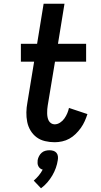

<svg xmlns="http://www.w3.org/2000/svg" viewBox="-20 -755 540 1030"><path d="M273 8Q247 8 221.5 2Q196 -4 176.5 -18.5Q157 -33 144 -54.5Q131 -76 126 -101Q121 -126 121.5 -152.5Q122 -179 127 -205L163 -424H92V-520H179L214 -735H326L291 -520H442V-424H275L236 -189Q234 -179 233.5 -168.5Q233 -158 233 -147.5Q233 -137 235 -126.5Q237 -116 241.5 -107.5Q246 -99 254.5 -93.5Q263 -88 273 -88Q288 -88 302 -97Q316 -106 325.5 -119.5Q335 -133 341 -147.5Q347 -162 350 -176L449 -143Q443 -124 434.5 -105Q426 -86 413.5 -68.5Q401 -51 385.5 -36Q370 -21 352 -11Q334 -1 313.5 3.5Q293 8 273 8ZM200 255 161 214Q176 201 188 186.5Q200 172 209 155Q201 153 195 148Q189 143 185.5 136Q182 129 181.5 120.5Q181 112 182 104Q184 93 189.5 82.5Q195 72 203.5 64.5Q212 57 223 54Q234 51 245 51Q256 51 266 54Q276 57 282.5 64.5Q289 72 290.5 82.5Q292 93 290 104Q287 125 279.5 146Q272 167 260.5 186.5Q249 206 234 223.5Q219 241 200 255Z"/></svg>

Font: Iosevka SS18
Style: Bold Italic
Weight: 700
Italic angle: -9°
Monospace: yes
Designer: Belleve Invis
Foundry: Belleve Invis
Version: Version 25.1.1; ttfautohint (v1.8.4)